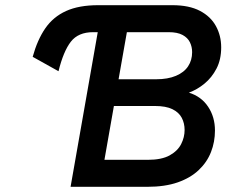

<svg xmlns="http://www.w3.org/2000/svg" viewBox="-20 -720 872 740"><path d="M205.5 -445.5 106 -501Q124 -566.5 154.5 -610.8Q185 -655 234.5 -677.5Q284 -700 358.5 -700H476.5L458 -596H339Q281.5 -596 253 -559.2Q224.5 -522.5 205.5 -445.5ZM252 0 375 -700H644.5Q709 -700 750.5 -678.2Q792 -656.5 812.2 -619.5Q832.5 -582.5 832.5 -537.5Q832.5 -490.5 814.5 -455.8Q796.5 -421 768.2 -397.8Q740 -374.5 708 -363Q756 -348 782.2 -308.5Q808.5 -269 808.5 -217Q808.5 -173 793.2 -134Q778 -95 746.2 -64.8Q714.5 -34.5 665.2 -17.2Q616 0 548 0ZM382.5 -104H549.5Q603 -104 634 -121.2Q665 -138.5 678.2 -164.8Q691.5 -191 691.5 -219Q691.5 -245 680.5 -266Q669.5 -287 644.5 -299.2Q619.5 -311.5 577 -311.5H419ZM437 -414.5H581.5Q627 -414.5 658.2 -427.8Q689.5 -441 705 -464.5Q720.5 -488 720.5 -519Q720.5 -539.5 712 -557Q703.5 -574.5 683.8 -585.2Q664 -596 630 -596H469Z"/></svg>

Font: Overpass SemiBold
Style: Italic
Weight: 600
Italic angle: -10°
Designer: Delve Withrington, Dave Bailey, Thomas Jockin
Foundry: Delve Fonts LLC
Version: Version 4.000